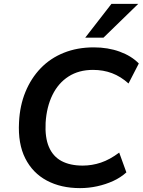

<svg xmlns="http://www.w3.org/2000/svg" viewBox="-20 -959 735 989"><path d="M392 10Q294 10 221 -29Q148 -68 110 -143.5Q72 -219 78 -329Q82 -415 111 -485.5Q140 -556 189.5 -607.5Q239 -659 308.5 -687Q378 -715 463 -715Q536 -715 596.5 -693Q657 -671 695 -632L642 -529Q602 -565 557 -582Q512 -599 459 -599Q386 -599 333 -565Q280 -531 250 -469.5Q220 -408 215 -327Q211 -251 232 -202Q253 -153 297 -129.5Q341 -106 406 -106Q454 -106 500 -121.5Q546 -137 594 -173L631 -71Q601 -44 562.5 -26.5Q524 -9 480.5 0.5Q437 10 392 10ZM419 -765 554 -939H692L513 -765Z"/></svg>

Font: Nunito Sans 10pt
Style: Bold Italic
Weight: 700
Italic angle: -9°
Designer: Vernon Adams
Foundry: Vernon Adams
Version: Version 3.101;gftools[0.9.27]